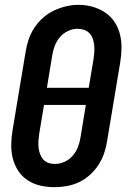

<svg xmlns="http://www.w3.org/2000/svg" viewBox="-20 -766 540 794"><path d="M205 8Q175 8 146.5 1.5Q118 -5 94.5 -20.5Q71 -36 55.5 -59.5Q40 -83 33 -110.5Q26 -138 26.5 -168Q27 -198 32 -228L86 -552Q90 -578 98.5 -603Q107 -628 122 -651Q137 -674 158 -692.5Q179 -711 203.5 -722.5Q228 -734 253.5 -740Q279 -746 305 -746Q335 -746 363 -738Q391 -730 414.5 -714.5Q438 -699 453.5 -675.5Q469 -652 476 -624.5Q483 -597 482.5 -567Q482 -537 477 -507L423 -183Q419 -157 410.5 -132Q402 -107 387 -84Q372 -61 351.5 -42.5Q331 -24 306.5 -12.5Q282 -1 256 3.5Q230 8 205 8ZM174 -403H347L367 -523Q369 -537 370 -551.5Q371 -566 369.5 -579.5Q368 -593 363.5 -606Q359 -619 350 -628.5Q341 -638 328 -642.5Q315 -647 300 -647Q280 -647 260.5 -637.5Q241 -628 227.5 -612Q214 -596 206.5 -576.5Q199 -557 196 -537ZM207 -88Q227 -88 247 -97Q267 -106 281 -122.5Q295 -139 302.5 -158.5Q310 -178 313 -198L335 -332H162L142 -212Q140 -198 139 -183.5Q138 -169 139.5 -155.5Q141 -142 145.5 -129.5Q150 -117 158.5 -107Q167 -97 180 -92.5Q193 -88 207 -88Z"/></svg>

Font: Iosevka Curly Oblique
Style: Bold
Weight: 700
Italic angle: -9°
Monospace: yes
Designer: Belleve Invis
Foundry: Belleve Invis
Version: Version 11.1.0; ttfautohint (v1.8.3)